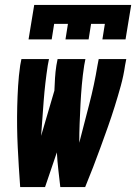

<svg xmlns="http://www.w3.org/2000/svg" viewBox="-20 -760 553 780"><path d="M62 0Q59 -41 56.5 -81.5Q54 -122 52 -163Q50 -204 49.5 -245Q49 -286 50 -327.5Q51 -369 53.5 -410.5Q56 -452 62 -494L67 -520H179L174 -494Q163 -422 157.5 -350.5Q152 -279 147 -208L201 -392Q202 -417 203.5 -442.5Q205 -468 209 -494L214 -520H327L322 -494Q316 -455 312.5 -415.5Q309 -376 307 -336.5Q305 -297 303.5 -258Q302 -219 302 -180Q322 -258 342.5 -336.5Q363 -415 376 -494L381 -520H493L488 -494Q482 -452 470.5 -410.5Q459 -369 446 -327.5Q433 -286 418.5 -245Q404 -204 389 -163Q374 -122 358.5 -81.5Q343 -41 326 0H225Q221 -35 217 -70Q213 -105 211 -141L163 0ZM96 -600 119 -740H513L490 -600H396L406 -663H350L340 -600H246L256 -663H200L190 -600Z"/></svg>

Font: Iosevka Term Curly Heavy
Style: Italic
Weight: 900
Italic angle: -9°
Designer: Belleve Invis
Foundry: Belleve Invis
Version: Version 32.3.0